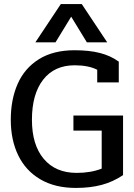

<svg xmlns="http://www.w3.org/2000/svg" viewBox="-20 -909 658 944"><path d="M279 -889H382L507 -701H407L330 -827L253 -701H154ZM33 -320Q33 -420 67 -497Q101 -574 171.5 -618Q242 -662 347 -662Q419 -662 471.5 -648.5Q524 -635 564 -606V-504H458V-566Q415 -588 347 -588Q247 -588 192 -517Q137 -446 137 -320Q137 -197 195 -128Q253 -59 357 -59Q427 -59 480 -80V-267H341V-341H585V-48Q536 -15 480 0Q424 15 353 15Q250 15 178 -27.5Q106 -70 69.5 -145.5Q33 -221 33 -320Z"/></svg>

Font: Pridi
Style: Regular
Weight: 400
Designer: Katatrad Team
Foundry: CadsonDemak
Version: Version 1.001